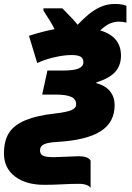

<svg xmlns="http://www.w3.org/2000/svg" viewBox="-59 -700 661 960"><path d="M178.2 -347.2H252.9Q309.6 -347.2 333.7 -357.4Q357.9 -367.7 357.9 -388.2Q357.9 -408.2 344.2 -416.5Q330.6 -424.8 297.9 -424.8Q262.2 -424.8 214.6 -414.1Q167 -403.3 127 -384.8L85.9 -521Q156.2 -543.5 213.9 -554.2Q197.3 -588.4 158.2 -647V-658.2H252.9Q310.5 -600.6 329.1 -576.2Q373.5 -621.6 400.4 -640.6Q427.2 -659.7 455.1 -669.9Q482.9 -680.2 516.1 -680.2Q552.2 -680.2 573.2 -670.9V-586.9Q554.7 -591.8 535.2 -591.8Q513.7 -591.8 491.7 -582.8Q469.7 -573.7 441.9 -547.9Q545.9 -517.6 545.9 -421.9Q545.9 -372.1 516.4 -339.8Q486.8 -307.6 422.9 -288.1V-284.2Q468.8 -272 491.5 -243.2Q514.2 -214.4 514.2 -174.8Q514.2 -87.9 443.4 -43.2Q372.6 1.5 224.1 9.8Q182.1 12.2 161.6 21.2Q141.1 30.3 141.1 51.8Q141.1 69.8 154.8 77.9Q168.5 85.9 210.9 85.9L333 81.1Q381.8 81.1 394 103V240.2Q391.1 231.9 375.5 225.6Q359.9 219.2 336.9 219.2Q293.9 219.2 250.2 221.7Q206.5 224.1 162.1 224.1Q69.8 224.1 15.4 182.1Q-39.1 140.1 -39.1 67.9Q-39.1 1.5 -12.7 -37.6Q13.7 -76.7 70.1 -99.6Q126.5 -122.6 210.9 -131.8Q272.5 -138.7 297.1 -148.9Q321.8 -159.2 321.8 -178.2Q321.8 -205.1 296.1 -216.1Q270.5 -227.1 220.2 -227.1H151.9Z"/></svg>

Font: Open Sans Extrabold
Style: Italic
Weight: 800
Italic angle: -12°
Foundry: Ascender Corporation
Version: Version 1.10